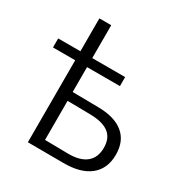

<svg xmlns="http://www.w3.org/2000/svg" viewBox="-173 -869 942 996"><g transform="rotate(30 298.0 -370.5)"><path d="M563 -172Q563 -88 507 -43Q451 2 347 1L135 0V-491H2V-545H135V-742H206V-545H403V-491H206V-342L360 -340Q459 -339 511 -296Q563 -253 563 -172ZM491 -172Q491 -230 454 -258Q417 -286 343 -287L206 -289V-55L343 -53Q416 -52 453.5 -82.5Q491 -113 491 -172Z"/></g></svg>

Font: CMG Sans
Style: Regular
Weight: 400
Designer: Julieta Ulanovsky
Foundry: Julieta Ulanovsky
Version: Version 7.200